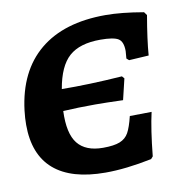

<svg xmlns="http://www.w3.org/2000/svg" viewBox="-64 -571 618 641"><g transform="rotate(-10 244.5 -250.0)"><path d="M378 -354Q380 -374 380 -379Q380 -411 364 -421Q348 -431 303 -431Q233 -431 197 -399Q161 -367 148 -291Q239 -290 353 -298L360 -290L343 -219Q283 -221 249 -221Q191 -221 140 -218Q137 -142 164 -108Q191 -74 250 -74Q287 -74 307 -82Q327 -90 337 -108Q347 -126 356 -163L430 -164Q417 -107 408 -17L401 -9Q313 9 244 9Q128 9 69 -42Q10 -93 10 -194Q10 -217 13 -242Q29 -373 111 -441Q193 -509 334 -509Q388 -509 463 -496L471 -485Q457 -404 453 -351L386 -347Z"/></g></svg>

Font: Alegreya SC
Style: Bold Italic
Weight: 700
Italic angle: -7°
Designer: Juan Pablo del Peral
Foundry: Huerta Tipografica
Version: Version 2.007; ttfautohint (v1.6)